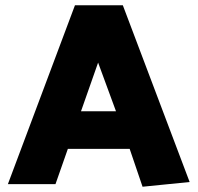

<svg xmlns="http://www.w3.org/2000/svg" viewBox="-20 -700 751 730"><path d="M421 -277H288L353 -462ZM265 -680 10 0H191L238 -134H473L522 10L701 -8L447 -680Z"/></svg>

Font: Catamaran Black
Style: Regular
Weight: 900
Designer: Pria Ravichandran
Version: Version 2.000